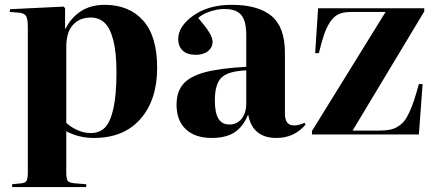

<svg xmlns="http://www.w3.org/2000/svg" viewBox="-20 -552 1789 788"><path d="M29.8 215.8V204.1L68.8 200.2Q83.5 198.7 88.9 189.9Q94.2 181.2 94.2 154.8V-439.9Q94.2 -473.6 87.2 -485.8Q80.1 -498 58.1 -500L20 -502.9L21 -514.2L241.2 -524.9L247.1 -518.1V-434.1H249Q271.5 -479.5 312 -505.9Q352.5 -532.2 409.2 -532.2Q509.8 -532.2 567.4 -467.8Q625 -403.3 625 -273.9Q625 -142.1 556.6 -64Q488.3 14.2 365.2 14.2Q303.7 14.2 252 -13.2V154.8Q252 181.2 257.6 189.7Q263.2 198.2 286.1 200.2L334 204.1V215.8ZM352.1 -5.9Q387.7 -5.9 410.2 -27.8Q432.6 -49.8 445.3 -106Q458 -162.1 458 -255.9Q458 -336.9 444.8 -387.5Q431.6 -438 408.7 -459Q385.7 -480 352.1 -480Q306.6 -480 279.3 -449.7Q252 -419.4 252 -359.9V-47.9Q271 -29.8 298.1 -17.8Q325.2 -5.9 352.1 -5.9Z M848.6 14.2Q780.8 14.2 742.7 -21.5Q704.6 -57.1 704.6 -122.1Q704.6 -175.3 731.9 -207Q759.3 -238.8 820.8 -255.4Q882.3 -272 990.7 -277.8V-407.2Q990.7 -465.8 970.2 -490.5Q949.7 -515.1 901.4 -515.1Q872.6 -515.1 840.8 -504.4Q809.1 -493.7 793.5 -478Q828.1 -438 840.3 -416.5Q852.5 -395 852.5 -379.9Q852.5 -357.9 834 -342.5Q815.4 -327.1 783.7 -327.1Q748 -327.1 729.7 -344.5Q711.4 -361.8 711.4 -392.1Q711.4 -443.8 773.4 -488Q835.4 -532.2 930.7 -532.2Q1039.1 -532.2 1094.2 -486.6Q1149.4 -440.9 1149.4 -335V-85.9Q1149.4 -37.1 1186.5 -37.1Q1205.6 -37.1 1229.5 -47.9L1234.4 -41Q1188 14.2 1114.7 14.2Q1016.1 14.2 998.5 -82Q977.5 -31.2 942.1 -8.5Q906.7 14.2 848.6 14.2ZM921.4 -41Q953.1 -41 971.9 -64.9Q990.7 -88.9 990.7 -127.9V-263.2Q917.5 -260.3 889.6 -234.1Q861.8 -208 861.8 -140.1Q861.8 -88.9 876.5 -64.9Q891.1 -41 921.4 -41Z M1260.3 0V-14.2L1562.5 -502.9H1418.5Q1389.2 -502.9 1368.7 -493.2Q1348.1 -483.4 1333.5 -459.7Q1318.8 -436 1309.6 -408.7Q1300.3 -381.3 1288.6 -334H1273.4L1285.6 -518.1H1721.2V-504.9L1427.2 -16.1H1536.6Q1561.5 -16.1 1579.3 -19.5Q1597.2 -22.9 1612.3 -32.2Q1627.4 -41.5 1638.2 -54.4Q1648.9 -67.4 1659.7 -90.3Q1670.4 -113.3 1679.2 -139.9Q1688 -166.5 1699.2 -207H1714.4L1699.2 0Z"/></svg>

Font: Display Regular
Style: Bold
Weight: 700
Designer: Latin by Veronika Burian and Jose Scaglione. Greek by Irene Vlachou. Cyrillic by Vera Evstafieva.
Foundry: TypeTogether
Version: Version 3.002